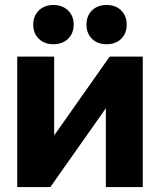

<svg xmlns="http://www.w3.org/2000/svg" viewBox="-20 -760 650 780"><path d="M50 0V-530H200V-209.8L425.5 -530H560V0H410V-320.2L184.5 0ZM196.7 -580.3Q160.5 -580.3 137.7 -602.5Q115 -624.7 115 -659.9Q115 -695.2 137.7 -717.4Q160.4 -739.7 196.6 -739.7Q233.8 -739.7 256.6 -717.5Q279.3 -695.3 279.3 -660.1Q279.3 -624.8 256.6 -602.6Q234 -580.3 196.7 -580.3ZM413.1 -580.3Q375.8 -580.3 353.6 -602.5Q331.3 -624.7 331.3 -659.9Q331.3 -695.2 353.5 -717.4Q375.7 -739.7 412.9 -739.7Q450.2 -739.7 472.4 -717.5Q494.7 -695.3 494.7 -660.1Q494.7 -624.8 472.5 -602.6Q450.3 -580.3 413.1 -580.3Z"/></svg>

Font: Golos Text
Style: Regular
Weight: 400
Designer: A.Korolkova, Vitaly Kuzmin
Foundry: ParaType Ltd
Version: Version 2.004